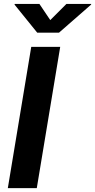

<svg xmlns="http://www.w3.org/2000/svg" viewBox="-20 -969 490 989"><path d="M290.1 -727.5 169.5 0H20.3L140.9 -727.5ZM183 -948.7 238.9 -865.6 322.1 -948.7H449.8L449.1 -945.1L284 -800.8H171.7L55 -945.1L55.7 -948.7Z"/></svg>

Font: Inter
Style: Italic
Weight: 400
Italic angle: -9.3988°
Designer: Rasmus Andersson
Foundry: rsms
Version: Version 4.001;git-66647c0bb